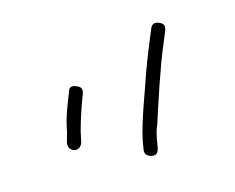

<svg xmlns="http://www.w3.org/2000/svg" viewBox="-38 -667 348 284"><g transform="rotate(-10 136.0 -525.5)"><path d="M170 -429C177 -428 180 -432 181 -439L182 -452C183 -461 184 -467 186 -472C194 -507 205 -555 216 -589L222 -608C224 -615 222 -619 215 -621C208 -623 204 -621 202 -614L196 -595C192 -582 188 -569 184 -554C176 -521 165 -485 161 -454L160 -441C159 -434 163 -430 170 -429ZM71 -467 73 -483C76 -500 80 -517 84 -531C87 -540 89 -547 78 -550C71 -552 67 -550 66 -543C61 -526 55 -508 53 -486L50 -470C49 -455 68 -452 71 -467Z"/></g></svg>

Font: Electronic
Style: Thn
Weight: 100
Version: Version 1.011